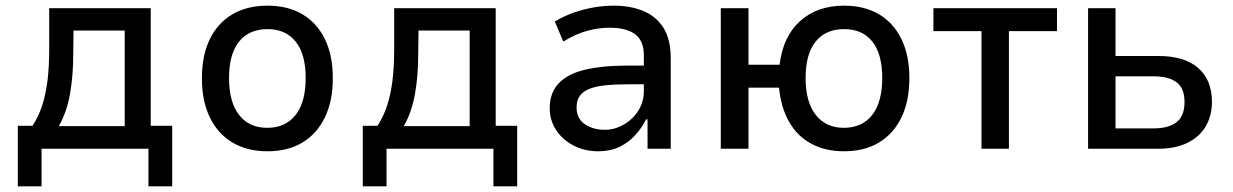

<svg xmlns="http://www.w3.org/2000/svg" viewBox="-20 -526 4362 679"><path d="M43 133V-81H95Q117 -115 129.5 -154Q142 -193 148 -241.5Q154 -290 154 -352V-497H513V-81H589V133H505V0H127V133ZM188 -80H421V-418H240L239 -335Q239 -258 227.5 -193.5Q216 -129 188 -80Z M926 9Q854 9 802 -22Q750 -53 722 -111Q694 -169 694 -249Q694 -330 722 -387.5Q750 -445 802 -475.5Q854 -506 926 -506Q998 -506 1049.5 -475.5Q1101 -445 1129 -387.5Q1157 -330 1157 -249Q1157 -169 1129 -111Q1101 -53 1049.5 -22Q998 9 926 9ZM925 -74Q990 -74 1025.5 -119.5Q1061 -165 1061 -250Q1061 -335 1025.5 -379Q990 -423 926 -423Q861 -423 825.5 -379Q790 -335 790 -250Q790 -165 825.5 -119.5Q861 -74 925 -74Z M1263 133V-81H1315Q1337 -115 1349.5 -154Q1362 -193 1368 -241.5Q1374 -290 1374 -352V-497H1733V-81H1809V133H1725V0H1347V133ZM1408 -80H1641V-418H1460L1459 -335Q1459 -258 1447.5 -193.5Q1436 -129 1408 -80Z M2096 9Q2047 9 2008 -11.5Q1969 -32 1946.5 -66.5Q1924 -101 1924 -143Q1924 -197 1955 -230.5Q1986 -264 2047 -279Q2108 -294 2198 -294H2272V-228H2207Q2158 -228 2123 -224.5Q2088 -221 2065 -212Q2042 -203 2030.5 -187Q2019 -171 2019 -146Q2019 -107 2048 -87Q2077 -67 2119 -67Q2154 -67 2186 -85.5Q2218 -104 2237.5 -135Q2257 -166 2257 -203V-330Q2257 -382 2226 -405Q2195 -428 2136 -428Q2097 -428 2056.5 -417Q2016 -406 1972 -379L1942 -450Q1974 -469 2008 -481Q2042 -493 2078 -499.5Q2114 -506 2151 -506Q2211 -506 2256.5 -486.5Q2302 -467 2327 -426.5Q2352 -386 2352 -320V0H2270V-104H2265Q2250 -74 2226.5 -48Q2203 -22 2170.5 -6.5Q2138 9 2096 9Z M2965 9Q2899 9 2849.5 -17.5Q2800 -44 2771 -94.5Q2742 -145 2735 -216H2627V0H2529V-497H2627V-297H2737Q2749 -397 2809.5 -451.5Q2870 -506 2965 -506Q3037 -506 3088.5 -475.5Q3140 -445 3168 -387.5Q3196 -330 3196 -250Q3196 -169 3168 -111Q3140 -53 3088.5 -22Q3037 9 2965 9ZM2964 -74Q3029 -74 3064.5 -119.5Q3100 -165 3100 -250Q3100 -335 3065 -379Q3030 -423 2965 -423Q2900 -423 2864.5 -379Q2829 -335 2829 -250Q2829 -165 2865 -119.5Q2901 -74 2964 -74Z M3451 0V-416H3281V-497H3718V-416H3548V0Z M3828 0V-497H3925V-328H4077Q4169 -328 4217.5 -285.5Q4266 -243 4266 -166Q4266 -116 4243.5 -78.5Q4221 -41 4178.5 -20.5Q4136 0 4077 0ZM3925 -72H4060Q4113 -72 4141 -94Q4169 -116 4169 -165Q4169 -214 4141 -235Q4113 -256 4061 -256H3925Z"/></svg>

Font: Nunito Sans 7pt SemiCondensed Medium
Style: Regular
Weight: 500
Width: 4
Designer: Vernon Adams
Foundry: Vernon Adams
Version: Version 3.101;gftools[0.9.27]